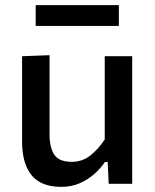

<svg xmlns="http://www.w3.org/2000/svg" viewBox="-20 -716 603 748"><path d="M218 12Q140.5 12 103.2 -33.2Q66 -78.5 66 -165.5V-497L173 -501V-194Q173 -140.5 191.8 -113Q210.5 -85.5 259.5 -85.5Q301 -85.5 332.8 -111Q364.5 -136.5 388 -172.5V-497H495V0H403.5L399.5 -85H389Q373 -61.5 348.5 -39.2Q324 -17 291.5 -2.5Q259 12 218 12ZM119 -615V-696H443V-615Z"/></svg>

Font: Commissioner Medium
Style: Regular
Weight: 500
Designer: Kostas Bartsokas
Foundry: Kostas Bartsokas
Version: Version 1.000; ttfautohint (v1.8.3)